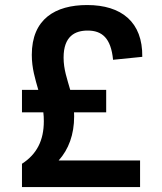

<svg xmlns="http://www.w3.org/2000/svg" viewBox="-20 -762 660 782"><path d="M412.5 -304.5V-396H266C253.5 -440.5 239 -479 239 -527.5C239 -615 286 -637.5 337 -637.5C395.5 -637.5 432 -607 440.5 -518.5L559.5 -530.5C561.5 -672.5 474.5 -741.5 335 -741.5C205 -741.5 109.5 -684.5 109.5 -538.5C109.5 -483.5 123.5 -440 136 -396H69.5V-304.5H156.5C158 -293 158.5 -281 158.5 -268.5C158.5 -190 130 -134 69.5 -95V0H550.5V-108.5H219C259.5 -153.5 282 -214 282 -288C282 -293.5 282 -299 281.5 -304.5Z"/></svg>

Font: Monaspace Argon SemiBold
Style: Regular
Weight: 600
Designer: Riley Cran & the Lettermatic Team
Foundry: Lettermatic
Version: Version 1.000 (Monaspace Argon)